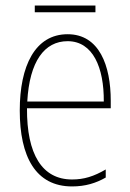

<svg xmlns="http://www.w3.org/2000/svg" viewBox="-20 -660 468 690"><path d="M323 -640H105V-616H323ZM223 -537C106 -537 51 -423 51 -263C51 -97 108 10 239 10C287 10 325 -2 360 -22V-51C317 -26 282 -15 239 -15C131 -15 76 -106 77 -271H378V-298C378 -424 337 -537 223 -537ZM223 -512C314 -512 354 -417 353 -295H78C86 -440 140 -512 223 -512Z"/></svg>

Font: Noto Sans Khmer UI Condensed Thin
Style: Regular
Weight: 100
Width: 3
Designer: Danh Hong and the Monotype Design Team
Foundry: Monotype Imaging Inc.
Version: Version 2.002